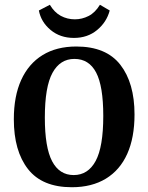

<svg xmlns="http://www.w3.org/2000/svg" viewBox="-20 -776 622 805"><path d="M281 9Q157 9 97.5 -67Q38 -143 38 -276Q38 -373 69 -441Q100 -509 158.5 -545Q217 -581 300 -581Q425 -581 484.5 -504.5Q544 -428 544 -296Q544 -199 513.5 -131Q483 -63 424 -27Q365 9 281 9ZM292 -529Q232 -529 200 -470.5Q168 -412 168 -283Q168 -158 198.5 -100Q229 -42 289 -42Q349 -42 381 -101Q413 -160 413 -290Q413 -415 383 -472Q353 -529 292 -529ZM290 -617Q232 -617 192 -650.5Q152 -684 143 -732L189 -756Q208 -724 235 -709.5Q262 -695 294 -695Q324 -695 351.5 -709Q379 -723 399 -756L440 -732Q427 -683 387 -650Q347 -617 290 -617Z"/></svg>

Font: Rasa SemiBold
Style: Regular
Weight: 600
Designer: Anna Giedrys (Yrsa+Rasa design), David Brezina (Yrsa art-direction, Rasa art-direction, design)
Foundry: Rosetta Type Foundry
Version: Version 2.004